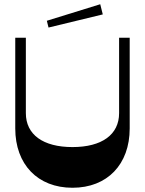

<svg xmlns="http://www.w3.org/2000/svg" viewBox="-20 -878 684 906"><path d="M322 8C486 8 592 -102 592 -272V-700H542V-344C542 -243 461 -184 322 -184C183 -184 102 -243 102 -344V-700H52V-272C52 -102 158 8 322 8ZM201 -780 209 -748 465 -810 453 -858Z"/></svg>

Font: Ribes
Style: Bold
Weight: 900
Designer: Luigi Gorlero
Foundry: Collletttivo
Version: Version 2.100;Glyphs 3.1.2 (3151)